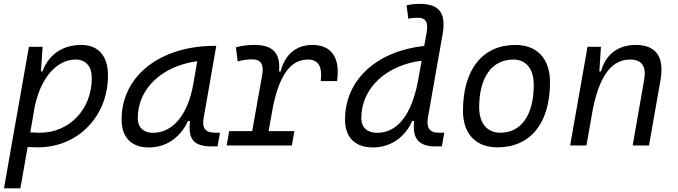

<svg xmlns="http://www.w3.org/2000/svg" viewBox="-20 -763 3556 1007"><path d="M86.9 224.6 125 8.3C143.1 9.3 160.6 9.8 178.7 9.8C388.7 9.8 546.4 -152.3 546.4 -367.7C546.4 -469.7 495.6 -527.3 406.7 -527.3C305.7 -527.3 234.9 -475.1 202.6 -388.7H194.8L203.6 -517.6H131.8L40.5 -1V-0.5C40.5 -0.5 40.5 -0.5 40.5 -0.5L1 224.6ZM138.7 -68.8 162.6 -206.1C199.7 -377 292.5 -450.7 376 -450.7C430.2 -450.7 461.4 -415 461.4 -353C461.4 -189.9 344.2 -66.9 189.5 -66.9C170.9 -66.9 153.8 -67.9 138.7 -68.8Z M759.3 10.3C851.1 10.3 924.3 -39.6 965.8 -127.9H976.6C965.3 -32.2 996.1 4.9 1090.3 4.9H1121.1L1133.8 -66.9H1108.9C1055.2 -66.9 1038.6 -92.3 1048.3 -145L1114.3 -522.5H1105C826.7 -522.5 617.7 -370.1 617.7 -135.3C617.7 -43 668.9 10.3 759.3 10.3ZM783.2 -66.4C732.4 -66.4 702.6 -94.7 702.6 -144C702.6 -299.8 832 -418 1014.6 -441.9L993.2 -319.3C964.4 -157.7 883.8 -66.4 783.2 -66.4Z M1168.9 0H1510.7L1523.9 -75.2H1388.7L1413.1 -210C1451.2 -388.7 1515.6 -450.7 1594.7 -450.7C1650.4 -450.7 1671.4 -413.6 1662.1 -337.9H1747.6C1765.6 -459.5 1719.7 -527.3 1617.7 -527.3C1534.2 -527.3 1473.6 -477.1 1452.1 -388.7H1443.4C1452.1 -484.4 1411.1 -527.3 1314.9 -527.3C1278.8 -527.3 1246.1 -523.4 1217.3 -514.6L1226.6 -440.9C1251 -447.8 1276.4 -451.7 1302.7 -451.7C1348.1 -451.7 1365.2 -425.8 1355 -369.1L1302.7 -75.2H1182.1Z M1935.1 10.3C2028.8 10.3 2103 -42 2142.1 -128.4H2152.3C2142.1 -40.5 2171.4 4.9 2264.2 4.9H2297.4L2310.1 -66.9H2280.3C2232.4 -66.9 2215.3 -93.8 2224.6 -147.5L2301.3 -583C2320.8 -693.4 2285.2 -742.7 2181.6 -742.7C2158.2 -742.7 2134.8 -740.7 2112.3 -734.9L2121.6 -664.6C2138.2 -668.5 2154.8 -669.9 2171.4 -669.9C2213.9 -669.9 2227.1 -645.5 2217.3 -590.8L2205.1 -522C1963.9 -496.6 1789.6 -350.6 1789.6 -135.3C1789.6 -43 1842.3 10.3 1935.1 10.3ZM2170.9 -331.1C2137.2 -160.2 2063.5 -66.4 1958.5 -66.4C1905.8 -66.4 1875 -94.7 1875 -144C1875 -301.8 2006.3 -420.9 2191.4 -444.8Z M2588.9 9.8C2762.2 9.8 2864.7 -117.2 2864.7 -331.5C2864.7 -455.1 2797.4 -527.3 2683.6 -527.3C2510.7 -527.3 2408.2 -398.4 2408.2 -181.2C2408.2 -61 2475.6 9.8 2588.9 9.8ZM2604 -66.9C2534.7 -66.9 2493.2 -116.2 2493.2 -200.2C2493.2 -357.4 2560.1 -450.7 2672.4 -450.7C2740.2 -450.7 2779.3 -400.9 2779.3 -317.4C2779.3 -159.7 2713.9 -66.9 2604 -66.9Z M2970.2 0H3055.7L3089.8 -192.9C3128.9 -384.8 3199.2 -450.7 3284.7 -450.7C3347.2 -450.7 3370.6 -414.6 3358.4 -344.2L3298.3 0H3383.8L3443.8 -340.3C3465.8 -463.4 3422.4 -527.3 3314 -527.3C3222.2 -527.3 3155.8 -477.1 3132.3 -388.7H3123.5L3131.8 -517.6H3061.5Z"/></svg>

Font: Cascadia Mono SemiLight
Style: Italic
Weight: 350
Italic angle: -10°
Monospace: yes
Designer: Aaron Bell
Foundry: Saja Typeworks
Version: Version 2404.023